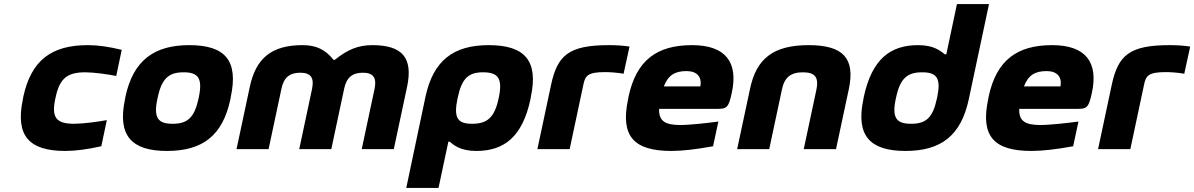

<svg xmlns="http://www.w3.org/2000/svg" viewBox="-20 -730 5847 940"><path d="M94 -256 92 -244C54 -64 123 9 300 9C351 9 408 1 476 -14L503 -142C462 -134 384 -124 344 -124C258 -124 230 -151 251 -248L252 -252C272 -349 312 -376 398 -376C438 -376 512 -366 549 -358L576 -486C514 -501 461 -509 410 -509C233 -509 133 -436 94 -256Z M594 -256 592 -244C554 -66 624 9 797 9C972 9 1070 -66 1108 -244L1110 -256C1148 -434 1082 -509 907 -509C734 -509 632 -434 594 -256ZM751 -248 752 -252C772 -348 808 -376 879 -376C951 -376 973 -347 953 -252L952 -248C932 -153 897 -124 825 -124C754 -124 730 -152 751 -248Z M1203 -305 1138 0H1295L1358 -296C1369 -350 1398 -374 1450 -374C1501 -374 1519 -350 1508 -296L1445 0H1602L1665 -296C1676 -350 1705 -374 1756 -374C1807 -374 1825 -350 1814 -296L1751 0H1908L1973 -305C2003 -447 1950 -509 1803 -509C1733 -509 1681 -487 1619 -437H1613C1573 -487 1529 -509 1461 -509C1312 -509 1233 -447 1203 -305Z M2577 -244 2579 -256C2617 -434 2548 -509 2373 -509C2200 -509 2101 -434 2063 -256L1969 190H2127L2175 -36H2182C2202 -19 2235 9 2312 9C2449 9 2538 -61 2577 -244ZM2220 -248 2221 -252C2241 -347 2274 -376 2345 -376C2418 -376 2442 -347 2422 -252L2421 -248C2401 -153 2364 -124 2291 -124C2220 -124 2200 -153 2220 -248Z M2943 -377C2962 -377 3001 -375 3033 -369L3062 -502C3030 -507 2996 -509 2961 -509C2764 -509 2709 -459 2678 -315L2611 0H2769L2836 -315C2845 -359 2857 -377 2943 -377Z M3563 -277C3594 -422 3536 -509 3368 -509C3196 -509 3095 -435 3057 -256L3055 -244C3016 -62 3084 9 3267 9C3321 9 3390 1 3471 -14L3497 -135C3453 -129 3361 -118 3310 -118C3235 -118 3205 -138 3207 -197H3488C3537 -197 3547 -200 3563 -277ZM3230 -307C3251 -361 3283 -382 3341 -382C3394 -382 3417 -352 3409 -307Z M3652 -295 3589 0H3746L3808 -291C3820 -350 3850 -376 3911 -376C3972 -376 3989 -350 3977 -291L3915 0H4073L4136 -295C4167 -444 4109 -509 3939 -509C3767 -509 3683 -444 3652 -295Z M4209 -256 4207 -244C4169 -66 4239 9 4413 9C4587 9 4685 -66 4723 -244L4822 -710H4665L4613 -464H4606C4584 -481 4552 -509 4475 -509C4338 -509 4249 -440 4209 -256ZM4366 -248 4367 -252C4387 -348 4423 -376 4495 -376C4567 -376 4588 -347 4568 -252L4567 -248C4547 -153 4513 -124 4441 -124C4369 -124 4345 -152 4366 -248Z M5326 -277C5357 -422 5299 -509 5131 -509C4959 -509 4858 -435 4820 -256L4818 -244C4779 -62 4847 9 5030 9C5084 9 5153 1 5234 -14L5260 -135C5216 -129 5124 -118 5073 -118C4998 -118 4968 -138 4970 -197H5251C5300 -197 5310 -200 5326 -277ZM4993 -307C5014 -361 5046 -382 5104 -382C5157 -382 5180 -352 5172 -307Z M5688 -377C5707 -377 5746 -375 5778 -369L5807 -502C5775 -507 5741 -509 5706 -509C5509 -509 5454 -459 5423 -315L5356 0H5514L5581 -315C5590 -359 5602 -377 5688 -377Z"/></svg>

Font: LT Wave Text Black Italic
Style: Regular
Weight: 900
Designer: Daniel Lyons
Version: Version 2.5 (Glyphs App)